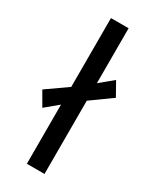

<svg xmlns="http://www.w3.org/2000/svg" viewBox="-225 -803 692 856"><g transform="rotate(30 121.5 -375.0)"><path d="M76.2 0H167V-750H76.2ZM11.2 -250.5 141.1 -358.4 272.9 -453.1 233.9 -522.5 104.5 -415.5 -29.8 -321.3Z"/></g></svg>

Font: Roboto Flex
Style: Regular
Weight: 400
Designer: Berlow after Robertson
Foundry: Google
Version: Version 3.200;gftools[0.9.32]